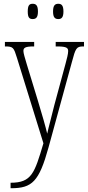

<svg xmlns="http://www.w3.org/2000/svg" viewBox="-20 -758 465 1017"><path d="M289 -657C306 -657 316 -666 316 -697C316 -729 306 -738 289 -738C271 -738 261 -729 261 -697C261 -666 271 -657 289 -657ZM153 -657C171 -657 181 -666 181 -697C181 -729 171 -738 153 -738C135 -738 127 -729 127 -697C127 -666 135 -657 153 -657ZM36 210V239H39C150 239 187 204 237 23L361 -430C380 -502 385 -512 420 -512H425V-536H275V-512H290C335 -511 341 -503 341 -487C341 -471 334 -447 327 -420L268 -202C253 -139 238 -87 230 -50C222 -85 204 -148 180 -227L122 -417C112 -451 104 -476 104 -488C104 -505 114 -512 158 -512H161V-536H6V-512H8C50 -512 53 -506 70 -451L210 1C163 159 148 210 36 210Z"/></svg>

Font: Noto Serif Georgian ExtraCondensed ExtraLight
Style: Regular
Weight: 200
Width: 2
Designer: Monotype Design Team, Akaki Razmadze
Foundry: Google LLC
Version: Version 2.003